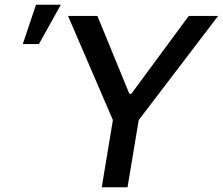

<svg xmlns="http://www.w3.org/2000/svg" viewBox="-20 -795 946 815"><path d="M268.8 -727.3H393.5L529.1 -396.7H537.3L781.2 -727.3H905.9L568.9 -285.5L521.3 0H411.9L459.2 -285.5ZM76.7 -608 132.8 -774.9H238.3L145.2 -608Z"/></svg>

Font: Inter P Medium
Style: Italic
Weight: 500
Italic angle: 9.39999°
Designer: Rasmus Andersson
Foundry: rsms
Version: Version 3.018;git-588b23468